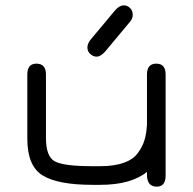

<svg xmlns="http://www.w3.org/2000/svg" viewBox="-20 -697 728 724"><path d="M357.4 -70.3Q410.2 -70.3 446.3 -83Q482.4 -95.7 500 -120.1Q517.6 -144.5 524.9 -168.9Q532.2 -193.4 534.2 -226.6V-416Q534.2 -457 569.3 -457Q604.5 -457 604.5 -416V-35.2Q604.5 6.8 571.3 6.8Q534.2 6.8 534.2 -38.1V-48.8Q473.6 0 357.4 0H329.1Q198.2 0 140.6 -35.6Q83 -71.3 83 -173.8V-416Q83 -457 117.2 -457Q153.3 -457 153.3 -416V-176.8Q153.3 -106.4 187 -88.4Q220.7 -70.3 329.1 -70.3ZM343.8 -483.4Q332 -483.4 320.8 -493.2Q309.6 -502.9 309.6 -517.6Q309.6 -531.2 320.3 -545.9L414.1 -658.2Q430.7 -676.8 446.3 -676.8Q460 -676.8 470.2 -667Q480.5 -657.2 480.5 -641.6Q480.5 -626 469.7 -614.3L376 -502Q359.4 -483.4 343.8 -483.4Z"/></svg>

Font: Jura
Style: DemiBold
Weight: 600
Version: Version 2.4